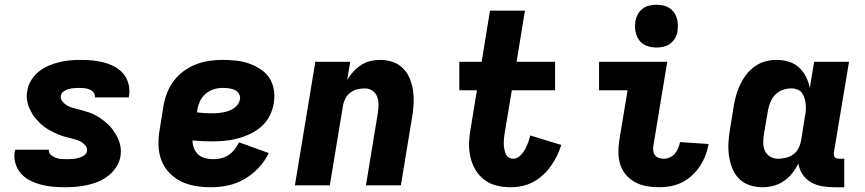

<svg xmlns="http://www.w3.org/2000/svg" viewBox="-20 -780 3640 808"><path d="M252 8Q226 8 200.5 5.5Q175 3 151 -3.5Q127 -10 105.5 -21Q84 -32 68 -50Q52 -68 45 -92.5Q38 -117 42 -143L44 -150H187L186 -149Q184 -137 193.5 -128.5Q203 -120 214 -116Q225 -112 237.5 -111Q250 -110 263 -110Q274 -110 285.5 -111Q297 -112 309 -115Q321 -118 332.5 -125Q344 -132 346 -144Q348 -157 340 -167Q332 -177 321.5 -183Q311 -189 299 -192.5Q287 -196 274.5 -199Q262 -202 250 -205.5Q238 -209 227 -213.5Q216 -218 205 -223.5Q194 -229 183.5 -235Q173 -241 163.5 -248.5Q154 -256 145.5 -264.5Q137 -273 129 -282.5Q121 -292 115 -302.5Q109 -313 104 -324Q99 -335 96 -347.5Q93 -360 92.5 -372.5Q92 -385 95 -398Q98 -421 111 -442Q124 -463 143 -478.5Q162 -494 184.5 -503.5Q207 -513 229.5 -518.5Q252 -524 275 -526Q298 -528 321 -528Q346 -528 371 -525.5Q396 -523 419.5 -516.5Q443 -510 464 -498.5Q485 -487 500 -468.5Q515 -450 521 -426Q527 -402 523 -377L522 -370H379V-371Q381 -383 373.5 -391.5Q366 -400 355.5 -404Q345 -408 334 -409Q323 -410 311 -410Q301 -410 290 -409Q279 -408 268 -405Q257 -402 247.5 -395Q238 -388 236 -378Q234 -364 242 -354Q250 -344 260 -337.5Q270 -331 282 -327.5Q294 -324 306 -321Q318 -318 330 -314.5Q342 -311 354 -307Q366 -303 377 -297.5Q388 -292 398 -285.5Q408 -279 417.5 -271.5Q427 -264 436 -255.5Q445 -247 452 -237.5Q459 -228 465.5 -217.5Q472 -207 477 -196Q482 -185 485 -173Q488 -161 488.5 -148Q489 -135 487 -122Q483 -99 469.5 -77.5Q456 -56 436 -40.5Q416 -25 393 -15.5Q370 -6 346.5 -1Q323 4 299.5 6Q276 8 252 8Z M867 8Q834 8 801.5 2.5Q769 -3 741 -17Q713 -31 691.5 -54Q670 -77 659 -106Q648 -135 647 -168.5Q646 -202 652 -235L668 -335Q673 -363 683.5 -390Q694 -417 712 -440.5Q730 -464 754 -481.5Q778 -499 805.5 -509.5Q833 -520 861 -524Q889 -528 916 -528Q945 -528 973 -525Q1001 -522 1027 -513Q1053 -504 1076 -489Q1099 -474 1113.5 -452Q1128 -430 1132.5 -402Q1137 -374 1132 -345Q1128 -319 1115 -293Q1102 -267 1080.5 -248Q1059 -229 1032.5 -216.5Q1006 -204 979.5 -197Q953 -190 926 -187.5Q899 -185 872 -185Q852 -185 831.5 -186Q811 -187 790 -189Q790 -172 796.5 -156Q803 -140 814.5 -129.5Q826 -119 843 -114.5Q860 -110 878 -110Q894 -110 910.5 -114Q927 -118 941.5 -127.5Q956 -137 967 -151Q978 -165 986 -181L1111 -136Q1095 -102 1068 -73.5Q1041 -45 1008 -26Q975 -7 939 0.5Q903 8 867 8ZM873 -303Q884 -303 895.5 -304Q907 -305 918.5 -307Q930 -309 941.5 -313Q953 -317 963.5 -324Q974 -331 981 -341Q988 -351 990 -363Q992 -376 985 -386.5Q978 -397 966.5 -402Q955 -407 942.5 -408.5Q930 -410 917 -410Q898 -410 879 -404Q860 -398 844.5 -384.5Q829 -371 821 -353Q813 -335 810 -316L809 -307Q824 -305 840.5 -304Q857 -303 873 -303Z M1221 0 1307 -520H1454L1441 -444Q1452 -462 1467 -478.5Q1482 -495 1500 -506.5Q1518 -518 1538.5 -523Q1559 -528 1579 -528Q1608 -528 1633.5 -519Q1659 -510 1677 -491.5Q1695 -473 1705 -448Q1715 -423 1718.5 -396Q1722 -369 1720.5 -341Q1719 -313 1714 -285L1667 0H1520L1570 -304Q1573 -322 1573 -340Q1573 -358 1567 -373.5Q1561 -389 1547 -398.5Q1533 -408 1515 -408Q1499 -408 1483 -404Q1467 -400 1453.5 -389.5Q1440 -379 1432.5 -363.5Q1425 -348 1423 -333L1368 0Z M2129 8Q2099 8 2070 1Q2041 -6 2018 -23.5Q1995 -41 1980.5 -66Q1966 -91 1959.5 -120Q1953 -149 1954 -179.5Q1955 -210 1961 -241L1987 -400H1913V-520H2007L2042 -735H2189L2154 -520H2316V-400H2134L2104 -221Q2102 -210 2101 -199Q2100 -188 2100 -177Q2100 -166 2102 -155Q2104 -144 2107.5 -134.5Q2111 -125 2119.5 -118.5Q2128 -112 2140 -112Q2155 -112 2168 -124Q2181 -136 2189 -150.5Q2197 -165 2202.5 -180Q2208 -195 2211 -210L2342 -170Q2335 -147 2324 -124.5Q2313 -102 2298.5 -81.5Q2284 -61 2265 -43.5Q2246 -26 2223.5 -14Q2201 -2 2177 3Q2153 8 2129 8Z M2754 8Q2727 8 2701.5 3.5Q2676 -1 2654 -12.5Q2632 -24 2615.5 -43Q2599 -62 2591 -85.5Q2583 -109 2582.5 -135.5Q2582 -162 2586 -188L2621 -400H2501V-520H2788L2730 -169Q2728 -158 2729 -147Q2730 -136 2736 -127.5Q2742 -119 2752 -115.5Q2762 -112 2773 -112Q2786 -112 2798.5 -117.5Q2811 -123 2820 -133.5Q2829 -144 2834 -156.5Q2839 -169 2842 -182L2962 -174Q2958 -150 2949 -126.5Q2940 -103 2926 -81.5Q2912 -60 2892.5 -42Q2873 -24 2850 -12.5Q2827 -1 2802.5 3.5Q2778 8 2754 8ZM2743 -580Q2729 -580 2715 -583Q2701 -586 2689 -593.5Q2677 -601 2669.5 -611.5Q2662 -622 2657.5 -635.5Q2653 -649 2652.5 -663Q2652 -677 2654 -692Q2657 -707 2664.5 -720.5Q2672 -734 2684.5 -743.5Q2697 -753 2712.5 -756.5Q2728 -760 2743 -760Q2757 -760 2771 -757Q2785 -754 2796.5 -746.5Q2808 -739 2816 -728.5Q2824 -718 2828 -704.5Q2832 -691 2832.5 -677Q2833 -663 2831 -648Q2829 -633 2821 -619.5Q2813 -606 2800.5 -596.5Q2788 -587 2773 -583.5Q2758 -580 2743 -580Z M3190 8Q3161 8 3135 -0.5Q3109 -9 3090.5 -27.5Q3072 -46 3062 -71Q3052 -96 3048 -123Q3044 -150 3045.5 -178.5Q3047 -207 3052 -235L3068 -335Q3072 -358 3078.5 -381Q3085 -404 3095.5 -425.5Q3106 -447 3121.5 -467Q3137 -487 3157 -501Q3177 -515 3200.5 -521.5Q3224 -528 3247 -528Q3274 -528 3299 -520.5Q3324 -513 3342 -496.5Q3360 -480 3371.5 -457.5Q3383 -435 3388 -410L3406 -520H3553L3489 -137Q3489 -132 3489.5 -127Q3490 -122 3493 -118.5Q3496 -115 3500.5 -113.5Q3505 -112 3510 -112H3533V8H3490Q3464 8 3439 3.5Q3414 -1 3393 -13Q3372 -25 3358 -45.5Q3344 -66 3340 -91Q3329 -70 3314 -51Q3299 -32 3278.5 -18Q3258 -4 3235 2Q3212 8 3190 8ZM3254 -112Q3270 -112 3287 -116Q3304 -120 3318 -130Q3332 -140 3340 -155.5Q3348 -171 3351 -187L3367 -287Q3370 -301 3371 -314Q3372 -327 3371 -340Q3370 -353 3366 -365.5Q3362 -378 3355.5 -388Q3349 -398 3336.5 -403Q3324 -408 3311 -408Q3293 -408 3275 -402Q3257 -396 3243.5 -382.5Q3230 -369 3222.5 -351Q3215 -333 3212 -316L3195 -216Q3192 -197 3192 -179Q3192 -161 3199 -145.5Q3206 -130 3221 -121Q3236 -112 3254 -112Z"/></svg>

Font: Iosevka Heavy Extended
Style: Italic
Weight: 900
Width: 7
Italic angle: -9°
Monospace: yes
Designer: Belleve Invis
Foundry: Belleve Invis
Version: Version 32.5.0; ttfautohint (v1.8.4)